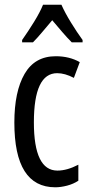

<svg xmlns="http://www.w3.org/2000/svg" viewBox="-20 -786 379 816"><path d="M215 10Q238 10 265 3Q292 -4 313 -18V-86Q265 -61 224 -61Q124 -61 124 -266Q124 -475 223 -475Q256 -475 294 -455L319 -522Q275 -547 217 -547Q128 -547 84.5 -472Q41 -397 41 -265Q41 10 215 10ZM241 -766H163Q150 -734 125 -693.5Q100 -653 74 -616V-606H120Q137 -623 158.5 -648.5Q180 -674 202 -700Q224 -674 244.5 -650Q265 -626 285 -606H331V-616Q307 -649 281.5 -690.5Q256 -732 241 -766Z"/></svg>

Font: Noto Sans Display Condensed
Style: Regular
Weight: 400
Width: 3
Designer: Monotype Design Team
Foundry: Monotype Imaging Inc.
Version: Version 1.900